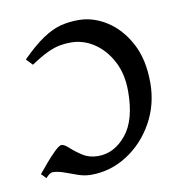

<svg xmlns="http://www.w3.org/2000/svg" viewBox="-62 -528 576 601"><g transform="rotate(-10 226.0 -227.0)"><path d="M63 -14Q54 -14 41 1Q36 -4 33.5 -7Q31 -10 26 -14Q36 -26 51.5 -44.5Q67 -63 82.5 -78Q98 -93 105 -93Q114 -93 128.5 -79.5Q143 -66 164 -52.5Q185 -39 213 -39Q264 -39 302 -85Q340 -131 340 -223Q340 -278 318.5 -318.5Q297 -359 263 -381.5Q229 -404 189 -404Q172 -404 155 -401Q138 -398 116 -388Q94 -378 61 -356L42 -376Q81 -415 111 -435Q141 -455 167.5 -462Q194 -469 225 -469Q272 -469 315 -441.5Q358 -414 385.5 -362.5Q413 -311 413 -237Q413 -168 381 -110.5Q349 -53 296 -19Q243 15 181 15Q160 15 139 7.5Q118 0 98.5 -7Q79 -14 63 -14Z"/></g></svg>

Font: ChillKai
Style: Regular
Weight: 400
Designer: ChillType
Foundry: 寒蝉字型
Version: Version 2.000